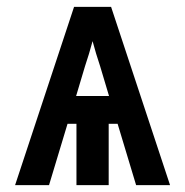

<svg xmlns="http://www.w3.org/2000/svg" viewBox="-20 -540 540 560"><path d="M24 0 196 -520H304L476 0H377L323 -179H297V0H203V-179H177L123 0ZM202 -260H298L272 -347Q266 -365 260.5 -383Q255 -401 250 -420Q245 -401 239.5 -383Q234 -365 228 -347Z"/></svg>

Font: Iosevka SS18
Style: Bold
Weight: 700
Monospace: yes
Designer: Belleve Invis
Foundry: Belleve Invis
Version: Version 25.1.1; ttfautohint (v1.8.4)